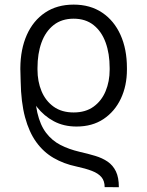

<svg xmlns="http://www.w3.org/2000/svg" viewBox="-20 -573 632 825"><path d="M490.7 231.4 429.7 231Q429.7 204.6 416 188.2Q402.3 171.9 375.2 161.4Q348.1 150.9 307.1 142.1Q253.9 130.9 210.4 105.7Q167 80.6 136 37.8Q105 -4.9 87.6 -69.3Q70.3 -133.8 68.8 -223.6L67.4 -278.3L129.4 -272.9L130.4 -223.1Q127.9 -142.6 140.4 -88.9Q152.8 -35.2 178.2 -2Q203.6 31.2 239.7 49.8Q275.9 68.4 321.3 79.1Q357.9 87.4 388.9 96.7Q419.9 106 442.6 121.6Q465.3 137.2 478 163.3Q490.7 189.5 490.7 231.4ZM308.6 -29.3Q253.9 -29.3 211.4 -52Q168.9 -74.7 138.7 -113.3Q108.4 -151.9 91.3 -198.7Q86.4 -212.4 81.3 -224.4Q76.2 -236.3 72.3 -248.5Q68.4 -260.7 67.4 -272.9V-280.3Q67.9 -361.3 95.2 -422.9Q122.6 -484.4 173.8 -518.8Q225.1 -553.2 296.4 -553.2Q367.7 -553.2 418.9 -518.8Q470.2 -484.4 497.8 -423.1Q525.4 -361.8 525.4 -280.8V-273.9Q525.4 -204.6 499.3 -149.2Q473.1 -93.8 424.8 -61.5Q376.5 -29.3 308.6 -29.3ZM296.4 -89.8Q347.7 -89.8 382.1 -114.7Q416.5 -139.6 433.8 -181.4Q451.2 -223.1 451.2 -273.4V-280.8Q451.2 -342.8 433.8 -390.4Q416.5 -438 382.1 -465.3Q347.7 -492.7 296.4 -492.7Q245.1 -492.7 210.4 -465.3Q175.8 -438 158.4 -390.4Q141.1 -342.8 141.1 -280.8V-273.9Q141.1 -223.1 158.4 -181.4Q175.8 -139.6 210.4 -114.7Q245.1 -89.8 296.4 -89.8Z"/></svg>

Font: Inter 24pt Light
Style: Regular
Weight: 300
Designer: Rasmus Andersson
Foundry: rsms
Version: Version 4.001;git-66647c0bb